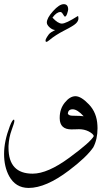

<svg xmlns="http://www.w3.org/2000/svg" viewBox="-75 -655 502 932"><path d="M146 -458.5Q146 -466.8 163.1 -489.7Q172.4 -499.5 192.9 -509.3Q179.7 -509.8 166 -522Q152.3 -534.2 152.3 -545.4Q152.3 -567.4 182.6 -601.1Q212.9 -634.8 234.4 -634.8Q255.9 -634.8 255.9 -608.9Q255.9 -604 251 -588.9Q246.1 -574.2 239.7 -574.2H239.3Q235.4 -578.1 229.5 -587.9Q224.1 -596.7 218.3 -596.7H216.8Q198.2 -595.2 179.7 -569.3Q206.1 -540.5 225.6 -540.5Q245.1 -540.5 302.7 -577.1Q305.7 -577.1 305.7 -565.4Q305.7 -553.2 293.9 -541.5Q282.2 -529.8 237.8 -507.3Q193.8 -484.9 163.6 -459.5Q154.3 -451.7 149.9 -451.7Q146 -451.7 146 -458.5ZM254.4 -102.5Q259.8 -93.3 277.3 -93.3Q319.3 -92.8 331.1 -90.8Q300.3 -124.5 277.8 -124.5Q255.4 -124.5 254.4 -102.5ZM-7.8 -74.2H-7.3Q-5.4 -74.2 -5.4 -66.9Q-5.4 -59.1 -18.6 -23.4Q-31.7 12.2 -33.7 53.2V62.5Q-33.7 188 83.5 188Q156.2 188 261.2 110.8Q366.2 33.7 380.4 5.4Q377.4 -5.9 354.5 -17.6Q333.5 -27.8 308.6 -27.8Q306.2 -27.8 291.5 -27.3Q276.9 -26.9 271.5 -26.9Q215.8 -26.9 214.8 -80.1V-83.5Q214.8 -126.5 239.7 -157.2Q264.6 -188 291.5 -188Q318.8 -188 356.9 -147.9Q395 -107.9 397.9 -46.4Q398.4 -39.6 398.4 -32.7Q398.4 21 377.9 60.1Q344.7 108.4 259.8 172.4Q147.9 257.3 64 257.3H63Q0.5 256.8 -30.8 199.7Q-55.2 154.3 -55.2 92.3Q-55.2 30.3 -27.3 -42.5Q-15.1 -74.2 -7.8 -74.2Z"/></svg>

Font: DimaThulth2
Style: Regular
Weight: 400
Designer: R.Balvardi
Foundry: R.Balvardi (R.Balvardi@gmail.com)
Version: Version 1.00;November 13, 2018;FontCreator 11.5.0.2427 64-bi